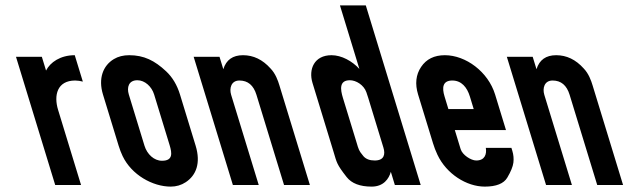

<svg xmlns="http://www.w3.org/2000/svg" viewBox="-20 -687 2373 713"><path d="M287.6 -384 257.6 -482C204.1 -482 166.2 -455.4 151 -425L135.4 -476H39.4L185 0H281L195.7 -279C179.2 -332.7 191.9 -388 259.3 -388C268.5 -388 278.7 -386.3 287.6 -384Z M362.4 -336 420.5 -146C424.8 -132 429.7 -119.2 435.3 -107.5C468.6 -37.6 546.8 6 614 6C634.6 6 653.3 0.5 669.9 -10.5C708.3 -35.9 726.3 -81.1 706.5 -146L648.4 -336C637.6 -371.3 620.5 -400 597.1 -422C554.3 -462.2 514.5 -482 459.8 -482C437.8 -482 418.8 -477.2 402.7 -467.5C362.5 -443.3 344.2 -395.5 362.4 -336ZM490.2 -389C517.6 -389 543.3 -365.9 552.4 -336L609.9 -148C619.2 -117.7 622.4 -90 581.6 -90C552.1 -90 526.3 -114.1 516.5 -146L458.4 -336C450.3 -362.6 457.5 -389 490.2 -389Z M984.4 -433C955.1 -465.7 921.1 -482 882.4 -482C844.4 -482 820 -464.7 809.3 -430L795.2 -476H699.2L844.8 0H940.8L838.3 -335C830.9 -359.5 838.5 -388 869.1 -388C900.5 -388 921.5 -370.3 932.3 -335L1034.8 0H1130.8L1017.6 -370C1012.2 -387.8 1003.1 -413.8 984.4 -433Z M1211 -482C1147.1 -482 1124.9 -430 1140.5 -379L1219 -122C1230.7 -83.8 1229.4 -77.8 1267.3 -29.5C1285.9 -5.8 1316.8 6 1360.2 6C1404.4 6 1424.2 -23.1 1431.4 -49L1446.3 0H1542.3L1338.4 -667H1242.4L1314.6 -431C1287.9 -460.2 1248.3 -482 1211 -482ZM1340.5 -344.5C1343 -337.5 1345.2 -330.7 1347.3 -324L1403.8 -139C1411.5 -113.9 1406.9 -91 1371.5 -91C1352.8 -91 1338.9 -96.3 1329.6 -107C1311.9 -127.4 1310.3 -137.6 1305.6 -153L1253.3 -324C1243.9 -354.7 1238.9 -389 1279.4 -389C1302 -389 1330.9 -371.8 1340.5 -344.5Z M1748.5 -91C1728.9 -91 1697.2 -111.7 1690.7 -133L1669 -204H1859L1818.6 -336C1792.8 -420.6 1709.5 -482 1632 -482C1592.6 -482 1563.2 -467.5 1543.8 -438.5C1524.3 -409.5 1520.6 -375.3 1532.6 -336L1588 -155C1592.2 -141 1597.7 -126.8 1604.4 -112.5C1638 -41 1712.6 6 1780.2 6C1822.8 6 1850.8 -5.2 1863.9 -27.5C1877.1 -49.8 1884.6 -68.3 1886.5 -83C1888.3 -97.7 1887 -112.3 1882.5 -127L1879.1 -138H1784.1C1788 -114.3 1780.4 -91 1748.5 -91ZM1659.7 -388C1693.7 -388 1714.4 -362.8 1724.8 -329L1739.1 -282H1645.1L1630.8 -329C1620.6 -362.2 1624 -388 1659.7 -388Z M2147.4 -433C2118.1 -465.7 2084.1 -482 2045.4 -482C2007.4 -482 1983 -464.7 1972.3 -430L1958.2 -476H1862.2L2007.8 0H2103.8L2001.3 -335C1993.9 -359.5 2001.5 -388 2032.1 -388C2063.5 -388 2084.5 -370.3 2095.3 -335L2197.8 0H2293.8L2180.6 -370C2175.2 -387.8 2166.1 -413.8 2147.4 -433Z"/></svg>

Font: Din Kursivschrift
Style: LeftEng
Weight: 400
Version: Version 1.089